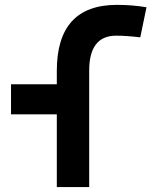

<svg xmlns="http://www.w3.org/2000/svg" viewBox="-20 -762 626 782"><path d="M211.4 0V-473.6Q211.4 -742.2 456.3 -742.2Q518.6 -742.2 576.7 -732.4L551.3 -609.9Q494.6 -616.7 453.1 -616.7Q343.3 -616.7 343.3 -474.6V0ZM24.9 -296.4V-418.9H296.9V-296.4Z"/></svg>

Font: Cascadia Mono
Style: Regular
Weight: 400
Monospace: yes
Designer: Aaron Bell
Foundry: Saja Typeworks
Version: Version 2404.023